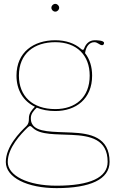

<svg xmlns="http://www.w3.org/2000/svg" viewBox="-20 -730 600 990"><path d="M245 -690C245 -679 254.5 -670 265 -670C276 -670 285 -679.5 285 -690C285 -701 275.5 -710 265 -710C254 -710 245 -700.5 245 -690ZM122.5 -72.5C128 -77.5 131.5 -80 135 -80C139.5 -80 143.5 -76 150 -70C188.5 -33.5 270.5 -38.5 349.5 -34.5C445 -30 535 -12.5 535 104.5C535 185 445 227.5 271.5 227.5C121 227.5 20 174.5 20 105.5C20 31.5 88 -39 122.5 -72.5ZM265 -512.5C377 -512.5 442.5 -444 442.5 -340C442.5 -226.5 368 -167.5 265 -167.5C147.5 -167.5 77.5 -234.5 77.5 -340C77.5 -454.5 157 -512.5 265 -512.5ZM265 -522.5C153.5 -522.5 65 -461 65 -340C65 -265.5 100 -208.5 160 -179.5C145 -164.5 129 -146 129 -121.5V-117.5C129 -102 126.5 -90.5 116.5 -80.5C82 -47.5 10 25 10 105.5C10 185.5 121 240 271.5 240C444.5 240 545 195 545 104.5C545 -24 444 -42 350 -46.5C255.5 -51 169.5 -46.5 145.5 -91C141 -99.5 139 -107.5 139 -121.5C139 -143 153.5 -159.5 169.5 -175C197 -163.5 229 -157.5 265 -157.5C372 -157.5 455 -220.5 455 -340C455 -386 442.5 -425.5 418.5 -456C423.5 -491.5 441.5 -512.5 466.5 -512.5C483.5 -512.5 493.5 -497 506.5 -497C512.5 -497 516.5 -502 516.5 -508.5C516.5 -522 479 -522.5 467.5 -522.5C441.5 -522 423 -505.5 414 -480C412 -475 410 -473 407 -473C404 -473 401 -475 397 -478.5C365 -506.5 319.5 -522.5 265 -522.5Z"/></svg>

Font: Znikomit
Style: Regular
Weight: 100
Designer: gluk
Foundry: gluk
Version: Version 0.55